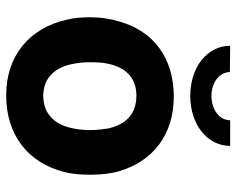

<svg xmlns="http://www.w3.org/2000/svg" viewBox="-90 -650 747 606"><g transform="rotate(90 283.0 -346.5)"><path d="M282 -574C373 -574 440 -628 440 -700H359C359 -666 326 -641 282 -641C240 -641 207 -666 207 -699L124 -700C124 -628 191 -574 282 -574ZM280 7C407 7 493 -63 522 -175C529 -201 531 -230 531 -259C531 -293 527 -326 520 -349C489 -455 406 -522 284 -522C163 -522 78 -458 48 -352C39 -324 34 -292 34 -258C34 -232 36 -205 42 -183C68 -68 154 7 280 7ZM283 -110C224 -110 190 -148 180 -210C177 -225 176 -241 176 -259C176 -278 177 -297 180 -311C191 -369 224 -404 281 -404C339 -404 372 -372 385 -315C387 -302 390 -280 390 -259C390 -243 389 -226 386 -211C376 -150 343 -111 283 -110Z"/></g></svg>

Font: Arthouse Owned
Style: Bold
Weight: 700
Designer: Jeremy Tribby
Foundry: Tribby Type
Version: Version 1.000;PS 001.000;hotconv 1.0.88;makeotf.lib2.5.64775